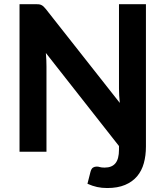

<svg xmlns="http://www.w3.org/2000/svg" viewBox="-20 -746 814 944"><path d="M697.5 -725.5V-25.5Q697.5 19 687.2 56.2Q677 93.5 654 120.8Q631 148 594.8 163.2Q558.5 178.5 507 178.5Q493 178.5 481 177.2Q469 176 457.5 173.5Q446 171 434.2 167Q422.5 163 410 157.5L425 98.5Q429.5 82.5 437.5 77.8Q445.5 73 455.5 73Q463.5 73 471.2 75.5Q479 78 494.5 78Q530 78 547.5 56.8Q565 35.5 565 -10V-28L205.5 -485.5Q207 -468 207.8 -451Q208.5 -434 208.5 -419.5V0H76V-725.5H155Q164.5 -725.5 171.2 -724.8Q178 -724 183.5 -721.2Q189 -718.5 194 -714Q199 -709.5 205 -702L569 -240Q567 -259 566 -276.8Q565 -294.5 565 -310.5V-725.5Z"/></svg>

Font: LatoLatin Heavy
Style: Regular
Weight: 800
Designer: Lukasz Dziedzic with Adam Twardoch and Botio Nikoltchev
Foundry: tyPoland Lukasz Dziedzic
Version: Version 2.015; 2015-08-06; http://www.latofonts.com/